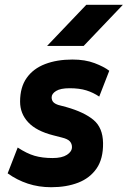

<svg xmlns="http://www.w3.org/2000/svg" viewBox="-20 -771 534 803"><path d="M194 12Q142 12 96.5 -3Q51 -18 12 -46L54 -154Q92 -129 124.5 -119.5Q157 -110 200 -110Q239 -110 260 -123.5Q281 -137 281 -156Q281 -170 272 -180Q263 -190 238 -196L203 -205Q132 -223 98 -259.5Q64 -296 64 -346Q64 -406 91.5 -445Q119 -484 168.5 -503Q218 -522 283 -522Q336 -522 375.5 -507Q415 -492 437 -475L395 -367Q370 -384 341 -393Q312 -402 271 -402Q233 -402 214.5 -390.5Q196 -379 196 -364Q196 -352 202.5 -344.5Q209 -337 224 -332L258 -323Q332 -302 371 -269.5Q410 -237 411 -173Q412 -107 384 -66.5Q356 -26 307 -7Q258 12 194 12ZM177 -579 341 -751H494L330 -579Z"/></svg>

Font: Finlandica
Style: Italic
Weight: 400
Italic angle: -8°
Designer: Niklas Ekholm, Juho Hiilivirta, Jaakko Suomalainen
Foundry: Helsinki Type Studio
Version: Version 1.064